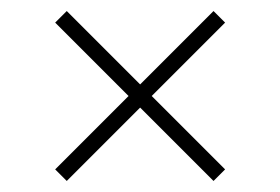

<svg xmlns="http://www.w3.org/2000/svg" viewBox="-20 -534 508 348"><path d="M80 -493 213 -360 80 -227 101 -206 234 -339 367 -206 388 -227 255 -360 388 -493 367 -514 234 -381 101 -514Z"/></svg>

Font: Aspekta 100
Style: Regular
Weight: 100
Designer: Ivo Dolenc
Version: Version 2.000